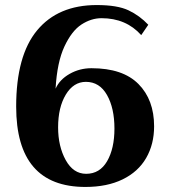

<svg xmlns="http://www.w3.org/2000/svg" viewBox="-20 -730 671 760"><path d="M44 -308Q44 -510 127 -610Q210 -710 363 -710Q445 -710 489 -689Q533 -668 567 -632L539 -591Q479 -658 382 -658Q341 -658 302.5 -633Q264 -608 235 -546Q206 -484 200 -379Q216 -415 255.5 -437.5Q295 -460 342 -460Q466 -460 528 -397.5Q590 -335 590 -230Q590 -159 558.5 -104.5Q527 -50 465.5 -20Q404 10 318 10Q44 10 44 -308ZM433 -221Q433 -302 403.5 -354Q374 -406 320 -406Q271 -406 240.5 -355.5Q210 -305 210 -226Q210 -151 240 -96.5Q270 -42 321 -42Q375 -42 404 -92Q433 -142 433 -221Z"/></svg>

Font: Trirong
Style: Bold
Weight: 700
Designer: Katatrad Team
Foundry: CadsonDemak
Version: Version 1.001